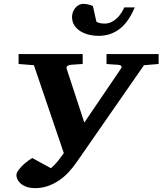

<svg xmlns="http://www.w3.org/2000/svg" viewBox="-20 -948 833 984"><path d="M717.8 -613.8 373 -117.2Q354 -89.4 331.1 -64.9Q308.1 -40.5 281.5 -22.7Q254.9 -4.9 224.9 5.6Q194.8 16.1 161.1 16.1Q135.3 16.1 116.9 9.8Q98.6 3.4 86.9 -6.6Q75.2 -16.6 69.6 -28.3Q64 -40 64 -50.8Q64 -58.1 69.8 -68.4Q75.7 -78.6 86.2 -90.3Q96.7 -102.1 111.6 -114.3Q126.5 -126.5 145 -138.2L241.2 -85.9Q262.7 -104.5 277.8 -124Q293 -143.6 307.1 -163.1L153.8 -613.8L75.2 -620.1V-670.9H403.8V-620.1L346.2 -616.2Q329.6 -614.3 324.2 -608.4Q318.8 -602.5 321.8 -595.2L412.1 -319.8L599.1 -595.2Q601.6 -599.1 602.8 -602.5Q604 -606 602.5 -608.6Q601.1 -611.3 596.4 -613.3Q591.8 -615.2 583 -616.2Q573.7 -616.2 564.5 -617.2Q556.2 -617.7 546.1 -618.4Q536.1 -619.1 525.9 -620.1V-670.9H793V-620.1ZM670.9 -910.2Q657.2 -877.9 639.6 -851.1Q622.1 -824.2 599.4 -804.9Q576.7 -785.6 548.1 -774.9Q519.5 -764.2 483.9 -764.2Q460.9 -764.2 437 -769.8Q413.1 -775.4 393.6 -787.1Q374 -798.8 361.6 -817.4Q349.1 -835.9 349.1 -861.8Q349.1 -873 353.3 -885Q357.4 -897 365 -906.5Q372.6 -916 383.5 -922.1Q394.5 -928.2 408.2 -928.2Q411.6 -928.2 418.2 -927.5Q424.8 -926.8 431.6 -925.3Q438.5 -923.8 445.1 -921.6Q451.7 -919.4 456.1 -917L474.1 -836.9Q480 -832.5 491.2 -829.8Q502.4 -827.1 515.1 -827.1Q535.2 -827.1 551.5 -835.2Q567.9 -843.3 580.6 -855.7Q593.3 -868.2 602.3 -882.8Q611.3 -897.5 617.2 -910.2Z"/></svg>

Font: Charis SIL
Style: Bold Italic
Weight: 700
Italic angle: -11°
Foundry: SIL International
Version: Version 4.112